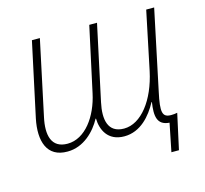

<svg xmlns="http://www.w3.org/2000/svg" viewBox="-98 -639 946 886"><g transform="rotate(-15 375.0 -196.0)"><path d="M615 137H651L688 -32C679 -30 668 -29 659 -29C616 -29 610 -53 631 -149L711 -529H673L615 -251C587 -119 515 -25 433 -25C355 -25 344 -92 361 -170L438 -529H401L334 -220C312 -116 248 -25 163 -25C85 -25 71 -90 89 -172L165 -529H127L51 -175C30 -73 54 11 154 10C231 10 288 -49 317 -103H319C320 -51 345 10 425 10C503 10 555 -52 586 -110H588C578 -45 583 -1 642 3Z"/></g></svg>

Font: Noto Sans SemiCondensed ExtraLight
Style: Italic
Weight: 200
Width: 4
Italic angle: -12°
Designer: Monotype Design Team
Foundry: Monotype Imaging Inc.
Version: Version 2.013